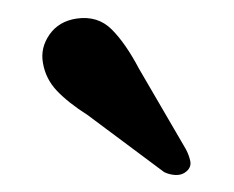

<svg xmlns="http://www.w3.org/2000/svg" viewBox="-20 -721 265 217"><path d="M137 -643.5 190 -552.5Q193.5 -546 195 -539.2Q196.5 -532.5 191 -527.5Q186 -523 178.8 -523.2Q171.5 -523.5 165.5 -526.5L79 -591Q57 -605 44.2 -618.5Q31.5 -632 28.5 -650Q25.5 -667 36 -682Q46.5 -697 66.5 -700Q90.5 -703.5 106.2 -687.8Q122 -672 137 -643.5Z"/></svg>

Font: Fraunces 9pt S050
Style: Regular
Weight: 400
Version: Version 1.000; ttfautohint (v1.8.3)